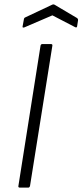

<svg xmlns="http://www.w3.org/2000/svg" viewBox="-20 -856 376 876"><path d="M71 0Q62 0 64 -8L165 -648Q167 -655 173 -655H212Q220 -655 219 -648L117 -8Q115 0 109 0ZM91 -731Q88 -730 85 -730.5Q82 -731 83 -735L89 -768Q90 -775 96 -777L219 -835Q223 -837 228 -835L331 -774Q337 -770 336 -763L332 -737Q331 -728 323 -732L219 -786Z"/></svg>

Font: Sofia Sans Light
Style: Italic
Weight: 300
Italic angle: -9°
Version: Version 4.100-B